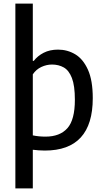

<svg xmlns="http://www.w3.org/2000/svg" viewBox="-20 -828 575 1068"><path d="M65.5 220V-808H162.5V-489.5H168Q189 -517 223 -534.5Q257 -552 303 -552Q355 -552 398.8 -525.8Q442.5 -499.5 469.2 -440.2Q496 -381 496 -282Q496 9.5 229 9.5Q212.5 9.5 195 8.2Q177.5 7 162.5 5V220ZM233 -68Q313 -68 354.8 -114.8Q396.5 -161.5 396.5 -273Q396.5 -351.5 380 -394Q363.5 -436.5 334.8 -452.8Q306 -469 269.5 -469Q239 -469 210 -455.5Q181 -442 162.5 -414.5V-75Q195.5 -68 233 -68Z"/></svg>

Font: Encode Sans Semi Condensed Medium
Style: Regular
Weight: 500
Width: 4
Designer: Multiple Designers
Foundry: Impallari Type
Version: Version 3.000; ttfautohint (v1.8.3) -l 8 -r 50 -G 200 -x 14 